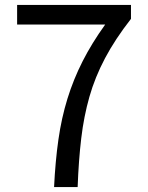

<svg xmlns="http://www.w3.org/2000/svg" viewBox="-20 -754 595 774"><path d="M198 0Q203 -104 215.5 -191.5Q228 -279 252 -356.5Q276 -434 313 -507Q350 -580 404 -655H49V-734H508V-678Q444 -596 403.5 -519.5Q363 -443 340.5 -364Q318 -285 307.5 -196.5Q297 -108 293 0Z"/></svg>

Font: Chiron Sans HK TT
Style: Regular
Weight: 400
Designer: Ryoko NISHIZUKA 西塚涼子 (kana, bopomofo & ideographs); Paul D. Hunt (Latin, Greek & Cyrillic); Sandoll Communications 산돌커뮤니
Foundry: Adobe
Version: Version 2.022;hotconv 1.0.109;makeotfexe 2.5.65596